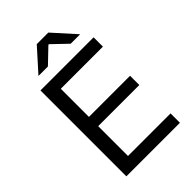

<svg xmlns="http://www.w3.org/2000/svg" viewBox="-243 -917 1010 1010"><g transform="rotate(-45 261.5 -412.5)"><path d="M75.6 0V-639H157.5V0ZM100.2 0V-69.7H474.1V0ZM122.5 -291.5V-360.4H463.4V-291.5ZM99.6 -569.7V-639H470.8V-569.7ZM234.1 -825.1H320.1L431.1 -701.7V-700.4H361.8L279 -779.7H275.2L192.4 -700.4H123.2V-701.7Z"/></g></svg>

Font: Anek Gurmukhi Medium
Style: Regular
Weight: 500
Designer: Sarang Kulkarni (Gurmukhi), Yesha Goshar (Latin)
Foundry: Ek Type
Version: Version 1.003